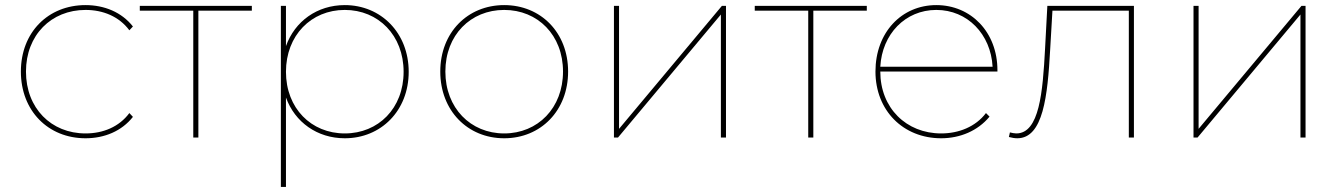

<svg xmlns="http://www.w3.org/2000/svg" viewBox="-20 -540 5264 754"><path d="M316 3C390 3 458 -25 502 -81L488 -96C448 -42 385 -16 316 -16C181 -16 82 -115 82 -259C82 -402 181 -501 316 -501C385 -501 448 -475 488 -421L502 -436C458 -492 390 -520 316 -520C169 -520 62 -413 62 -259C62 -105 169 3 316 3Z M759 -498H969V-517H529V-498H739V0H759Z M1334 -16C1202 -16 1103 -115 1103 -258C1103 -401 1202 -501 1334 -501C1466 -501 1565 -401 1565 -258C1565 -115 1466 -16 1334 -16ZM1103 -157C1138 -60 1226 3 1334 3C1476 3 1585 -105 1585 -258C1585 -411 1476 -520 1334 -520C1226 -520 1138 -457 1103 -359V-517H1083V194H1103Z M1960 3C2104 3 2211 -106 2211 -259C2211 -412 2104 -520 1960 -520C1816 -520 1709 -412 1709 -259C1709 -106 1816 3 1960 3ZM1960 -16C1828 -16 1729 -116 1729 -259C1729 -402 1828 -501 1960 -501C2092 -501 2191 -402 2191 -259C2191 -116 2092 -16 1960 -16Z M2407 0 2811 -483V0H2831V-517H2815L2411 -34V-517H2391V0Z M3174 -498H3384V-517H2944V-498H3154V0H3174Z M3437 -278C3444 -406 3535 -501 3657 -501C3779 -501 3871 -406 3878 -278ZM3676 3C3750 3 3820 -26 3866 -82L3852 -96C3811 -42 3745 -16 3676 -16C3539 -16 3437 -116 3437 -259H3897V-264C3897 -414 3793 -520 3657 -520C3520 -520 3418 -412 3418 -259C3418 -106 3527 3 3676 3Z M3942 -2C3954 1 3964 3 3975 3C4077 3 4094 -164 4104 -344L4113 -498H4413V0H4433V-517H4093L4084 -348C4075 -179 4062 -16 3971 -16C3964 -16 3954 -18 3946 -20Z M4683 0 5087 -483V0H5107V-517H5091L4687 -34V-517H4667V0Z"/></svg>

Font: Montserrat-Alt1 Thin
Style: Regular
Weight: 100
Designer: Differentunic
Foundry: Differentunic
Version: Version 7.222